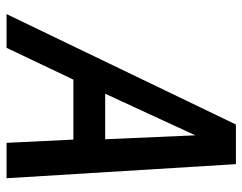

<svg xmlns="http://www.w3.org/2000/svg" viewBox="-97 -643 740 586"><g transform="rotate(90 273.0 -350.0)"><path d="M524 0 481 -700H360L23 0H126L223 -204H406L416 0ZM266 -301 393 -576 405 -301Z"/></g></svg>

Font: Advent Pro SemiBold
Style: Italic
Weight: 600
Italic angle: -12°
Version: Version 3.000